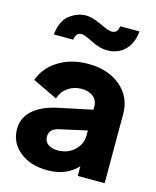

<svg xmlns="http://www.w3.org/2000/svg" viewBox="-119 -871 784 965"><g transform="rotate(15 273.0 -389.0)"><path d="M210 -694Q182 -694 177 -656H76Q83 -728 123.5 -759Q164 -790 209 -790Q241 -790 288.5 -767.5Q336 -745 352 -745Q384 -745 387 -782H488Q481 -717 445 -682.5Q409 -648 354 -648Q316 -648 271 -671Q226 -694 210 -694ZM282 -558Q386 -558 451 -503Q516 -448 516 -360V0H376V-50Q317 12 222 12Q131 12 75.5 -33.5Q20 -79 20 -149Q20 -209 65.5 -249Q111 -289 195 -306L366 -342V-360Q366 -391 343 -409.5Q320 -428 282 -428Q242 -428 211.5 -406.5Q181 -385 169 -348L40 -410Q64 -478 129.5 -518Q195 -558 282 -558ZM245 -98Q296 -98 331 -130Q366 -162 366 -208V-234L222 -202Q175 -191 175 -151Q175 -126 194 -112Q213 -98 245 -98Z"/></g></svg>

Font: Plus Jakarta Display
Style: Bold
Weight: 700
Designer: Gumpita Rahayu
Foundry: Tokotype Studio
Version: Version 1.000;hotconv 1.0.109;makeotfexe 2.5.65596